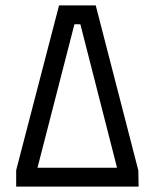

<svg xmlns="http://www.w3.org/2000/svg" viewBox="-20 -692 570 712"><path d="M40 -61V0H494L493 -60L335 -672H199ZM278 -602 414 -70H119L256 -602Z"/></svg>

Font: TitilliumText22L
Style: 400 wt
Weight: 400
Designer: Campivisivi
Foundry: Campivisivi
Version: 1.000